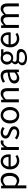

<svg xmlns="http://www.w3.org/2000/svg" viewBox="2494 -3091 847 5875"><g transform="rotate(-90 2917.5 -153.5)"><path d="M92 229H183V45L181 -50C230 -10 282 13 331 13C456 13 567 -94 567 -280C567 -447 491 -557 351 -557C288 -557 227 -521 178 -481H175L167 -543H92ZM316 -63C280 -63 232 -78 183 -120V-405C236 -454 283 -480 329 -480C432 -480 472 -399 472 -279C472 -144 406 -63 316 -63Z M931 13C1005 13 1063 -12 1111 -43L1078 -103C1038 -76 995 -60 942 -60C839 -60 768 -134 762 -250H1128C1130 -263 1132 -282 1132 -302C1132 -457 1054 -557 916 -557C790 -557 671 -447 671 -271C671 -92 787 13 931 13ZM761 -315C772 -422 840 -484 917 -484C1002 -484 1052 -425 1052 -315Z M1266 0H1357V-349C1393 -442 1449 -474 1494 -474C1516 -474 1529 -472 1547 -465L1564 -545C1547 -554 1530 -557 1506 -557C1445 -557 1390 -513 1352 -444H1349L1341 -543H1266Z M1792 13C1920 13 1990 -60 1990 -148C1990 -251 1903 -283 1824 -313C1763 -336 1704 -355 1704 -407C1704 -449 1735 -485 1803 -485C1852 -485 1890 -465 1928 -437L1972 -496C1929 -529 1870 -557 1803 -557C1685 -557 1616 -489 1616 -403C1616 -311 1702 -274 1778 -246C1838 -223 1902 -198 1902 -143C1902 -96 1867 -58 1795 -58C1730 -58 1681 -84 1634 -122L1589 -62C1641 -19 1715 13 1792 13Z M2329 13C2462 13 2581 -91 2581 -271C2581 -452 2462 -557 2329 -557C2196 -557 2077 -452 2077 -271C2077 -91 2196 13 2329 13ZM2329 -63C2235 -63 2172 -146 2172 -271C2172 -396 2235 -481 2329 -481C2423 -481 2487 -396 2487 -271C2487 -146 2423 -63 2329 -63Z M2724 0H2815V-394C2870 -449 2908 -477 2964 -477C3036 -477 3067 -434 3067 -332V0H3158V-344C3158 -483 3106 -557 2992 -557C2918 -557 2862 -516 2810 -465H2807L2799 -543H2724Z M3460 13C3527 13 3588 -22 3640 -65H3643L3651 0H3726V-334C3726 -468 3670 -557 3538 -557C3451 -557 3374 -518 3324 -486L3360 -423C3403 -452 3460 -481 3523 -481C3612 -481 3635 -414 3635 -344C3404 -318 3301 -259 3301 -141C3301 -43 3369 13 3460 13ZM3486 -60C3432 -60 3390 -85 3390 -147C3390 -217 3452 -262 3635 -284V-132C3582 -85 3539 -60 3486 -60Z M4082 250C4250 250 4356 163 4356 62C4356 -27 4293 -67 4167 -67H4061C3988 -67 3966 -91 3966 -126C3966 -156 3981 -174 4001 -191C4025 -179 4055 -172 4082 -172C4192 -172 4280 -245 4280 -361C4280 -408 4262 -448 4236 -473H4347V-543H4158C4139 -550 4112 -557 4082 -557C3972 -557 3878 -482 3878 -363C3878 -298 3913 -246 3949 -217V-213C3921 -193 3888 -157 3888 -112C3888 -69 3909 -40 3938 -23V-19C3887 14 3857 58 3857 104C3857 198 3949 250 4082 250ZM4082 -234C4019 -234 3966 -284 3966 -363C3966 -443 4018 -490 4082 -490C4146 -490 4197 -442 4197 -363C4197 -284 4144 -234 4082 -234ZM4095 188C3996 188 3937 150 3937 92C3937 60 3954 28 3993 0C4017 6 4043 9 4063 9H4157C4229 9 4268 26 4268 76C4268 133 4199 188 4095 188Z M4666 13C4740 13 4798 -12 4846 -43L4813 -103C4773 -76 4730 -60 4677 -60C4574 -60 4503 -134 4497 -250H4863C4865 -263 4867 -282 4867 -302C4867 -457 4789 -557 4651 -557C4525 -557 4406 -447 4406 -271C4406 -92 4522 13 4666 13ZM4496 -315C4507 -422 4575 -484 4652 -484C4737 -484 4787 -425 4787 -315Z M5001 0H5092V-394C5142 -450 5188 -477 5229 -477C5298 -477 5330 -434 5330 -332V0H5421V-394C5472 -450 5516 -477 5558 -477C5627 -477 5659 -434 5659 -332V0H5750V-344C5750 -483 5697 -557 5585 -557C5519 -557 5462 -514 5406 -453C5384 -517 5339 -557 5256 -557C5191 -557 5134 -516 5087 -464H5084L5076 -543H5001Z"/></g></svg>

Font: Noto Sans JP Regular
Style: Regular
Weight: 400
Designer: Ryoko NISHIZUKA (kana & ideographs); Paul D. Hunt (Latin, Greek & Cyrillic); Wenlong ZHANG (bopomofo); Sandoll Communica
Foundry: Adobe Systems Incorporated
Version: Version 1.004;PS 1.004;hotconv 1.0.82;makeotf.lib2.5.63406